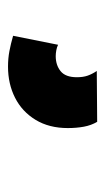

<svg xmlns="http://www.w3.org/2000/svg" viewBox="91 -140 268 491"><g transform="rotate(90 225.5 106.0)"><path d="M71 207 94 92Q100 95 108 96.5Q116 98 123 98Q146 98 161.5 85.5Q177 73 177 44Q177 28 173 16.5Q169 5 161 -7L291 -8Q300 7 303.5 26Q307 45 307 67Q307 115 286 149.5Q265 184 229.5 202Q194 220 150 220Q129 220 110.5 216.5Q92 213 71 207Z"/></g></svg>

Font: Georama ExtraBold
Style: Italic
Weight: 800
Italic angle: -9°
Version: Version 1.001